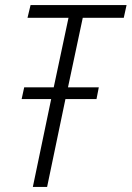

<svg xmlns="http://www.w3.org/2000/svg" viewBox="-20 -734 517 754"><path d="M109 0 181 -345H65L75 -391H191L249 -664H88L100 -714H477L466 -664H305L247 -391H368L359 -345H237L165 0Z"/></svg>

Font: Noto Sans Display SemiCondensed Light
Style: Italic
Weight: 300
Width: 4
Italic angle: -12°
Designer: Monotype Design Team
Foundry: Monotype Imaging Inc.
Version: Version 1.900